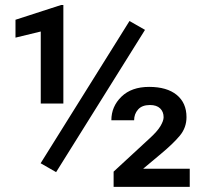

<svg xmlns="http://www.w3.org/2000/svg" viewBox="-20 -730 807 750"><path d="M546.4 -613.3 199.2 -57.6 138.7 -92.3 485.8 -647.9ZM227.5 -710.4V-325.7H139.2V-606.9L40.5 -583V-652.8L218.3 -710.4ZM721.2 -70.8V0H423.8V-59.6L564 -189Q594.2 -216.3 606.7 -237.3Q619.1 -258.3 619.1 -272Q619.1 -293.5 605.5 -306.6Q591.8 -319.8 565.9 -319.8Q534.7 -319.8 519.3 -302.2Q503.9 -284.7 503.9 -260.3H415Q415 -314 454.3 -352.3Q493.7 -390.6 562.5 -390.6Q631.8 -390.6 670.2 -359.4Q708.5 -328.1 708.5 -272.5Q708.5 -231.4 682.6 -200.2Q656.7 -168.9 607.9 -128.4L539.1 -70.8Z"/></svg>

Font: Vazirmatn RD UI FD Medium
Style: Regular
Weight: 500
Designer: Saber Rastikerdar
Foundry: Saber Rastikerdar
Version: Version 33.003